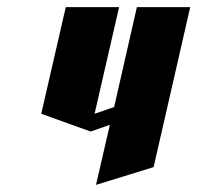

<svg xmlns="http://www.w3.org/2000/svg" viewBox="-20 -520 555 540"><path d="M165 -500H315L246 -200L301 -219L365 -500H515L412 -50L250 0L289 -169L235 -150L96 -200Z"/></svg>

Font: SOV_Meka
Style: Italic
Weight: 400
Italic angle: -13°
Version: Version 1.00